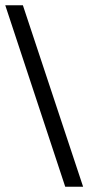

<svg xmlns="http://www.w3.org/2000/svg" viewBox="-29 -696 336 730"><path d="M287 14 58 -676H-9L219 14Z"/></svg>

Font: STIXGeneral
Style: Regular
Weight: 400
Designer: MicroPress Inc., with final additions and corrections provided by Coen Hoffman, Elsevier (retired)
Version: Version 1.1.0